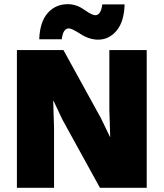

<svg xmlns="http://www.w3.org/2000/svg" viewBox="-20 -900 784 920"><path d="M577 -879Q575 -797 539 -753.5Q503 -710 450 -710Q408 -710 366 -737Q324 -764 310 -764Q282 -764 276 -712H168Q171 -795 208.5 -837.5Q246 -880 305 -880Q346 -880 383.5 -853.5Q421 -827 436 -827Q464 -827 470 -879ZM683 -660V0H459L279 -327L237 -416H235L239 -286V0H61V-660H284L464 -333L507 -244H508L504 -374V-660Z"/></svg>

Font: Elaine Sans ExtraBold
Style: Regular
Weight: 800
Designer: Wei Huang
Foundry: Wei Huang
Version: Version 2.001;December 24, 2019;FontCreator 12.0.0.2547 64-b